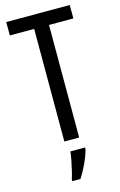

<svg xmlns="http://www.w3.org/2000/svg" viewBox="-139 -772 659 1051"><g transform="rotate(-15 190.5 -246.5)"><path d="M232 0H148V-638H10V-714H370V-638H232ZM249 71Q239 108 219.5 149.5Q200 191 180 221H134V210Q140 192 146.5 164.5Q153 137 158.5 109Q164 81 166 61H249Z"/></g></svg>

Font: Noto Sans Bengali UI ExtraCondensed
Style: Regular
Weight: 400
Width: 2
Designer: Jelle Bosma - Monotype Design Team
Foundry: Monotype Imaging Inc.
Version: Version 2.003; ttfautohint (v1.8.4.7-5d5b)